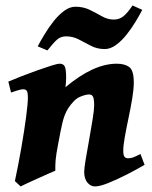

<svg xmlns="http://www.w3.org/2000/svg" viewBox="-20 -648 543 686"><path d="M496.6 -59.1Q469.2 -43 434.3 -25.1Q399.4 -7.3 368.2 5.4Q336.9 18.1 319.3 18.1Q303.7 18.1 292.2 4.2Q280.8 -9.8 280.8 -33.7Q280.8 -45.9 286.1 -78.1Q291.5 -110.4 298.6 -149.4Q305.7 -188.5 311 -222.2Q316.4 -255.9 316.4 -271Q316.4 -293 312.7 -301.8Q309.1 -310.5 297.9 -310.5Q286.1 -310.5 265.6 -302Q245.1 -293.5 223.1 -260.3Q210 -239.3 202.9 -208.7Q195.8 -178.2 188 -134.8Q180.2 -94.7 178.7 -75.7Q177.2 -56.6 177.7 -38.1Q171.4 -35.6 153.8 -27.8Q136.2 -20 115 -10.5Q93.8 -1 76.4 7.1Q59.1 15.1 53.7 18.1L33.2 -1Q45.9 -60.5 56.4 -121.1Q66.9 -181.6 73.2 -229.7Q79.6 -277.8 79.6 -298.8Q79.6 -319.3 75.2 -324.2Q70.8 -329.1 62.5 -329.1Q56.2 -329.1 41 -324.5Q25.9 -319.8 19.5 -317.4L9.8 -356.4Q28.8 -364.7 56.6 -375.5Q84.5 -386.2 113 -396.5Q141.6 -406.7 163.6 -413.6Q185.5 -420.4 193.4 -420.4Q206.1 -420.4 211.2 -410.9Q216.3 -401.4 216.3 -369.6Q216.3 -355.5 213.9 -336.4Q314 -420.4 397 -420.4Q425.8 -420.4 441.9 -408.4Q458 -396.5 458 -353Q458 -329.6 452.4 -295.9Q446.8 -262.2 439.2 -226.3Q431.6 -190.4 426 -159.2Q420.4 -127.9 420.4 -109.4Q420.4 -94.2 424.6 -88.4Q428.7 -82.5 437.5 -82.5Q447.8 -82.5 456.5 -85.9Q465.3 -89.4 481.9 -97.7ZM488.3 -612.8Q479 -594.7 464.6 -570.8Q450.2 -546.9 432.4 -524.4Q414.6 -502 394.5 -487.3Q374.5 -472.7 354 -472.7Q327.6 -472.7 305.4 -484.1Q283.2 -495.6 262 -506.8Q240.7 -518.1 216.3 -518.1Q196.3 -518.1 182.9 -505.6Q169.4 -493.2 149.4 -467.8L114.7 -482.4Q124.5 -501 138.9 -524.9Q153.3 -548.8 171.1 -571.5Q189 -594.2 209 -609.1Q229 -624 249.5 -624Q278.3 -624 301.3 -612.5Q324.2 -601.1 344.7 -589.6Q365.2 -578.1 386.2 -578.1Q406.2 -578.1 420.9 -589.8Q435.5 -601.6 453.6 -628.4Z"/></svg>

Font: Dai Banna SIL
Style: Bold Italic
Weight: 700
Italic angle: -11°
Designer: Victor Gaultney
Foundry: SIL International
Version: Version 4.000